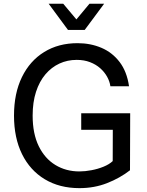

<svg xmlns="http://www.w3.org/2000/svg" viewBox="-20 -964 760 994"><path d="M391.5 10Q288 10 211.8 -36Q135.5 -82 94 -166.2Q52.5 -250.5 52.5 -365.5Q52.5 -480.5 93.5 -564.8Q134.5 -649 208.8 -694.8Q283 -740.5 381.5 -740.5Q448.5 -740.5 505 -716.5Q561.5 -692.5 599.2 -643Q637 -593.5 648 -517.5H551.5Q548 -542.5 534.5 -566.8Q521 -591 498.8 -610.8Q476.5 -630.5 446 -642.2Q415.5 -654 377 -654Q329 -654 287.8 -635Q246.5 -616 215.2 -579.2Q184 -542.5 166.5 -488.8Q149 -435 149 -365.5Q149 -272 180.5 -207.5Q212 -143 266.8 -109.8Q321.5 -76.5 391 -76.5Q420.5 -76.5 453.5 -82.8Q486.5 -89 516 -101Q545.5 -113 563.5 -130L564 -292H400.5V-377.5H654L653 -82.5Q600 -41.5 534 -15.8Q468 10 391.5 10ZM332 -809 232 -944.5H307.5L375.5 -863.5L443 -944.5H519L418.5 -809Z"/></svg>

Font: Spline Sans
Style: Regular
Weight: 400
Designer: Eben Sorkin, Mirko Velimirovic
Foundry: Sorkin Type
Version: Version 1.001